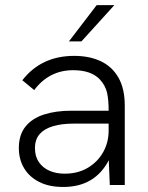

<svg xmlns="http://www.w3.org/2000/svg" viewBox="-20 -717 574 744"><path d="M225 7.5Q170 7.5 131.8 -12Q93.5 -31.5 73.2 -65.5Q53 -99.5 53 -143.5Q53 -194.5 78.8 -226.5Q104.5 -258.5 150.2 -273.2Q196 -288 256.5 -288H401Q401 -330 394.8 -357.8Q388.5 -385.5 367.5 -408.5Q334 -445 263.5 -445Q170.5 -445 112.5 -368L66.5 -406Q140 -500.5 267.5 -500.5Q326.5 -500.5 370.5 -479.8Q414.5 -459 439 -416.2Q463.5 -373.5 463.5 -307V0H405.5L401.5 -96Q347.5 7.5 225 7.5ZM230.5 -44Q282 -44 320.2 -66.8Q358.5 -89.5 379.8 -127.5Q401 -165.5 401 -211V-238H265Q220 -238 186.2 -228.2Q152.5 -218.5 134 -197.8Q115.5 -177 115.5 -143Q115.5 -110.5 130.8 -88.5Q146 -66.5 172 -55.2Q198 -44 230.5 -44ZM295.5 -556.5H247L354.5 -697H423Z"/></svg>

Font: Acari Sans Neue
Style: Regular
Weight: 400
Designer: Alfredo Marco Pradil (font), Cristiano Sobral (main changes)
Foundry: Hanken Design Co. (font), Cristiano Sobral (main changes)
Version: Version 2.459;March 19, 2022;FontCreator 14.0.0.2808 64-bit;